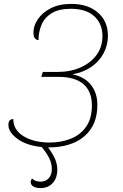

<svg xmlns="http://www.w3.org/2000/svg" viewBox="-20 -744 631 982"><path d="M187 218Q165 218 151 210Q137 202 137 186Q137 183 138.5 178.5Q140 174 144 169Q159 185 187 185Q213 185 229 168Q245 151 245 120Q245 91 231 63.5Q217 36 193 8Q115 0 69 -34Q23 -68 23 -105Q23 -135 48 -135Q48 -79 101 -47Q154 -15 234 -15Q293 -15 342 -34.5Q391 -54 420.5 -96Q450 -138 450 -205Q450 -276 407 -313.5Q364 -351 277 -351H191L199 -376H273Q341 -376 393 -399.5Q445 -423 474.5 -464Q504 -505 504 -560Q504 -622 462.5 -660.5Q421 -699 342 -699Q280 -699 243.5 -676Q207 -653 192 -616.5Q177 -580 177 -539Q167 -539 159 -547.5Q151 -556 151 -578Q151 -612 173.5 -645.5Q196 -679 239 -701.5Q282 -724 345 -724Q430 -724 481 -679.5Q532 -635 532 -561Q532 -512 509 -470Q486 -428 445 -400.5Q404 -373 350 -364Q413 -351 445.5 -309.5Q478 -268 478 -207Q478 -104 411.5 -47Q345 10 226 10Q253 47 263 72.5Q273 98 273 123Q273 167 249.5 192.5Q226 218 187 218Z"/></svg>

Font: Noto Serif Thin
Style: Italic
Weight: 100
Italic angle: -12°
Designer: Monotype Design Team
Foundry: Monotype Imaging Inc.
Version: Version 2.014; ttfautohint (v1.8.4.7-5d5b)